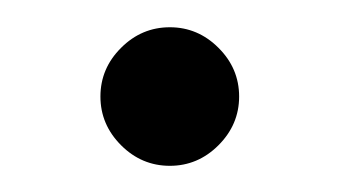

<svg xmlns="http://www.w3.org/2000/svg" viewBox="-20 -288 253 143"><path d="M158.1 -216.1Q158.1 -195.2 142.7 -179.8Q127.4 -164.5 106.5 -164.5Q85.5 -164.5 70.2 -179.8Q54.8 -195.2 54.8 -216.1Q54.8 -237.1 70.2 -252.4Q85.5 -267.7 106.5 -267.7Q127.4 -267.7 142.7 -252.4Q158.1 -237.1 158.1 -216.1Z"/></svg>

Font: Playfair Display
Style: Regular
Weight: 400
Designer: Claus Eggers Sørensen
Foundry: Claus Eggers Sørensen
Version: Version 1.005; ttfautohint (v1.2) -l 10 -r 42 -G 200 -x 21 -